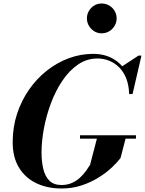

<svg xmlns="http://www.w3.org/2000/svg" viewBox="-20 -1068 829 1098"><path d="M332.5 10Q251 10 187.8 -20.2Q124.5 -50.5 88.5 -109.5Q52.5 -168.5 52.5 -255Q52.5 -340 77.2 -416Q102 -492 145.8 -555Q189.5 -618 247.8 -664Q306 -710 373.5 -735Q441 -760 512.5 -760Q577 -760 626.2 -732.2Q675.5 -704.5 703 -653Q730.5 -601.5 729.5 -530H718.5Q717 -581.5 701.8 -619.8Q686.5 -658 661.2 -683Q636 -708 604.2 -720.8Q572.5 -733.5 537.5 -733.5Q476.5 -733.5 426 -698.8Q375.5 -664 336.8 -606.5Q298 -549 271.5 -478.2Q245 -407.5 231.2 -334Q217.5 -260.5 217.5 -195.5Q217.5 -144.5 227.5 -102.2Q237.5 -60 262.2 -35Q287 -10 331.5 -10Q365 -10 391.2 -21.8Q417.5 -33.5 437.2 -51.8Q457 -70 471.2 -89.8Q485.5 -109.5 495 -125L536 -282.5H700L669.5 -165Q652.5 -141.5 621 -111.5Q589.5 -81.5 545.5 -53.8Q501.5 -26 447.5 -8Q393.5 10 332.5 10ZM437.5 -275V-294.5H757.5V-275ZM719 -530 718.5 -577.5Q712.5 -603.5 701.5 -632.2Q690.5 -661 673 -685L772 -750H789L738 -530ZM561.5 -877.5Q537.5 -877.5 518.5 -889.5Q499.5 -901.5 488.2 -921Q477 -940.5 477 -963Q477 -986 488.2 -1005.2Q499.5 -1024.5 518.5 -1036.2Q537.5 -1048 561.5 -1048Q585.5 -1048 605 -1036.2Q624.5 -1024.5 635.8 -1005.2Q647 -986 647 -963Q647 -940.5 635.8 -921Q624.5 -901.5 605 -889.5Q585.5 -877.5 561.5 -877.5Z"/></svg>

Font: Bodoni Moda 11pt
Style: Bold Italic
Weight: 700
Italic angle: -13°
Designer: Owen Earl
Foundry: indestructible type
Version: Version 2.004